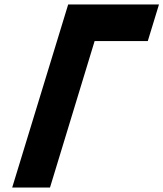

<svg xmlns="http://www.w3.org/2000/svg" viewBox="-20 -845 736 865"><path d="M406.3 -660 205.2 0H34.9L287.2 -825H696.3L645.8 -660Z"/></svg>

Font: Hussar
Style: BdSuprConOblThree
Weight: 700
Foundry: Cannot Into Space Fonts
Version: Version 2.00